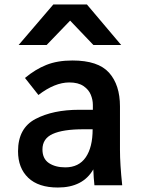

<svg xmlns="http://www.w3.org/2000/svg" viewBox="-20 -827 640 857"><path d="M60.5 -152Q60.5 -255 138.5 -296Q216.5 -337 333.5 -337H394.5V-359Q394.5 -381.5 385.2 -404.2Q376 -427 352.5 -443Q329 -459 289.5 -459Q224.5 -459 151.5 -403L91.5 -479Q137.5 -517.5 186.8 -537.2Q236 -557 303.5 -557Q418 -557 466.8 -502.5Q515.5 -448 515.5 -352V-158Q515.5 -95 525.5 0H401.5Q398 -30.5 396.5 -71Q350 10 238.5 10Q151.5 10 106 -33.5Q60.5 -77 60.5 -152ZM393.5 -250H352.5Q261.5 -250 215.5 -229.2Q169.5 -208.5 169.5 -160Q169.5 -118.5 198.2 -99.2Q227 -80 271.5 -80Q332 -80 362.8 -125Q393.5 -170 393.5 -250ZM188 -626H63L218 -807H368L521 -626H397L293 -735Z"/></svg>

Font: JuliaMono Latin
Style: Bold
Weight: 700
Monospace: yes
Designer: cormullion
Foundry: corm
Version: Version 0.038; ttfautohint (v1.8)